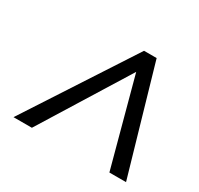

<svg xmlns="http://www.w3.org/2000/svg" viewBox="-105 -845 727 702"><g transform="rotate(30 258.5 -494.5)"><path d="M317.4 -718.8H370.6L500.5 -270H430.2L331.1 -637.7L103 -270H25.4Z"/></g></svg>

Font: Viking Open Sans
Style: Italic
Weight: 400
Italic angle: -12°
Foundry: Ascender Corporation
Version: Version 2.000